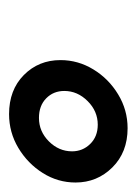

<svg xmlns="http://www.w3.org/2000/svg" viewBox="40 -712 296 415"><g transform="rotate(90 187.5 -505.0)"><path d="M227.1 -377.1Q175 -377.1 142.7 -409Q110.4 -441 110.4 -488.2Q110.4 -526.4 130.6 -559.4Q150.7 -592.4 184.4 -612.8Q218.1 -633.3 257.6 -633.3Q309.7 -633.3 342.4 -600.3Q375 -567.4 375 -520.8Q375 -482.6 354.5 -450Q334 -417.4 300.3 -397.2Q266.7 -377.1 227.1 -377.1ZM235.4 -441.7Q264.6 -441.7 286.1 -463.2Q307.6 -484.7 307.6 -513.2Q307.6 -536.1 291.7 -552.4Q275.7 -568.8 250 -568.8Q220.8 -568.8 199 -546.9Q177.1 -525 177.1 -496.5Q177.1 -472.9 193.1 -457.3Q209 -441.7 235.4 -441.7Z"/></g></svg>

Font: Afacad Medium
Style: Italic
Weight: 500
Italic angle: -14°
Designer: Kristian Moeller
Foundry: Dicotype
Version: Version 1.000; ttfautohint (v1.8.4.7-5d5b)